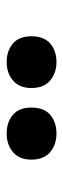

<svg xmlns="http://www.w3.org/2000/svg" viewBox="178 -986 193 590"><g transform="rotate(90 275.0 -690.5)"><path d="M91 -690Q91 -729 113.5 -748Q136 -767 170 -767Q204 -767 227 -747.5Q250 -728 250 -690Q250 -653 227 -633.5Q204 -614 170 -614Q136 -614 113.5 -633Q91 -652 91 -690ZM310 -690Q310 -729 332.5 -748Q355 -767 390 -767Q424 -767 447 -747.5Q470 -728 470 -690Q470 -653 447 -633.5Q424 -614 390 -614Q355 -614 332.5 -633Q310 -652 310 -690Z"/></g></svg>

Font: Noto Sans Lao UI SemCond Blk
Style: Regular
Weight: 900
Width: 4
Designer: Monotype Design Team
Foundry: Monotype Imaging Inc.
Version: Version 2.000; ttfautohint (v1.8.4.7-5d5b)